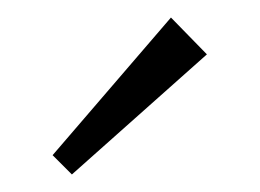

<svg xmlns="http://www.w3.org/2000/svg" viewBox="-20 -739 296 219"><path d="M62 -540 40 -562 175 -719 216 -677Z"/></svg>

Font: Outfit Thin ExtraLight
Style: Regular
Weight: 250
Version: Version 1.100;gftools[0.9.27]